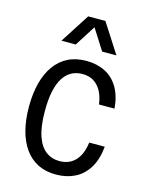

<svg xmlns="http://www.w3.org/2000/svg" viewBox="-113 -804 681 884"><g transform="rotate(15 228.0 -362.0)"><path d="M240 9Q191 9 154 -9.5Q117 -28 91.5 -63.5Q66 -99 53 -149Q40 -199 40 -262Q40 -324 53 -374Q66 -424 91.5 -459.5Q117 -495 154.5 -514Q192 -533 242 -533Q292 -533 331 -513.5Q370 -494 394 -454Q418 -414 423 -354H349Q344 -392 329.5 -417.5Q315 -443 293 -456.5Q271 -470 240 -470Q211 -470 188 -457.5Q165 -445 149 -420Q133 -395 124.5 -355.5Q116 -316 116 -261Q116 -188 131.5 -142.5Q147 -97 175 -76Q203 -55 240 -55Q271 -55 294 -68.5Q317 -82 331.5 -108Q346 -134 351 -173H425Q419 -111 394 -70.5Q369 -30 329.5 -10.5Q290 9 240 9ZM106 -593 196 -733H278L368 -593H300L237 -692L174 -593Z"/></g></svg>

Font: Mona Sans SemiCondensed
Style: Regular
Weight: 400
Width: 4
Designer: Deni Anggara
Foundry: GitHub
Version: Version 2.000